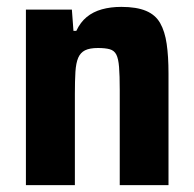

<svg xmlns="http://www.w3.org/2000/svg" viewBox="-20 -538 563 558"><path d="M55.3 0V-510H188.9L193.5 -448.3H201.8Q213.6 -473.5 232.1 -488.6Q250.5 -503.7 276.1 -510.9Q301.6 -518 332.5 -518Q376.9 -518 404.4 -506.4Q431.9 -494.9 445.5 -470.8Q459.2 -446.7 464.4 -410.5Q469.7 -374.2 469.7 -325V0H328V-276.7Q328 -318.7 326 -343.2Q324.1 -367.6 318 -379.4Q311.9 -391.3 298.9 -394.9Q285.9 -398.5 264.7 -398.5Q240.8 -398.5 227.2 -391.8Q213.7 -385 207.3 -370.1Q200.9 -355.2 199.2 -329.3Q197.6 -303.4 197.6 -264.6V0Z"/></svg>

Font: Saira Thin SemiCondensed
Style: Regular
Weight: 100
Width: 4
Version: Version 1.101